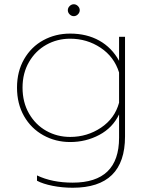

<svg xmlns="http://www.w3.org/2000/svg" viewBox="-20 -653 688 903"><path d="M327 -633Q338 -633 346.5 -624.5Q355 -616 355 -605Q355 -594 346.5 -585.5Q338 -577 327 -577Q316 -577 307.5 -585.5Q299 -594 299 -605Q299 -616 307.5 -624.5Q316 -633 327 -633ZM310 15Q241 15 183.5 -17Q126 -49 93 -107Q60 -165 60 -241Q60 -317 93.5 -375Q127 -433 184 -464Q241 -495 310 -495Q388 -495 447 -462Q506 -429 540 -367V-480H568V-11Q568 230 322 230Q273 230 227.5 221Q182 212 154 197V172Q225 206 322 206Q540 206 540 -5V-115Q510 -52 447 -18.5Q384 15 310 15ZM540 -170V-312Q517 -386 453 -428.5Q389 -471 310 -471Q249 -471 198 -442.5Q147 -414 116.5 -361.5Q86 -309 86 -241Q86 -172 116.5 -119Q147 -66 198 -37.5Q249 -9 310 -9Q390 -9 455 -52.5Q520 -96 540 -170Z"/></svg>

Font: Prompt Thin
Style: Regular
Weight: 100
Designer: Katatrad Team
Foundry: CadsonDemak
Version: Version 1.030